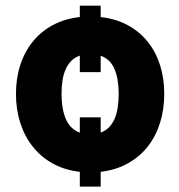

<svg xmlns="http://www.w3.org/2000/svg" viewBox="-20 -612 647 693"><path d="M37.6 -273.4Q37.6 -329.9 53.4 -378Q69.2 -426.1 98.9 -462.5Q128.6 -498.9 171.3 -521.8Q214.1 -544.7 268.1 -550.4V-591.6H343.4V-550.4Q397.7 -544.4 440.3 -521.5Q483 -498.6 512.4 -462.2Q541.9 -425.8 557.4 -377.8Q572.8 -329.9 572.8 -273.4Q572.8 -216.6 557.4 -167.8Q541.9 -119 512.4 -82Q483 -45.1 440.3 -21.7Q397.7 1.8 343.4 8.2V61.4H268.1V8.2Q214.1 2.1 171.3 -21.3Q128.6 -44.7 98.9 -81.9Q69.2 -119 53.4 -167.8Q37.6 -216.6 37.6 -273.4ZM268.1 -133.2V-188.6H343.4V-133.5Q361.2 -139.9 373.4 -152.5Q385.7 -165.1 393.5 -182.9Q401.3 -200.6 404.8 -223.5Q408.4 -246.4 408.4 -273.4Q408.4 -327.1 393.3 -362.7Q378.2 -398.4 343.4 -410.9V-351.6H268.1V-411.2Q250.7 -405.2 238.1 -392.9Q225.5 -380.7 217.5 -363.1Q209.5 -345.5 205.8 -322.8Q202.1 -300.1 202.1 -273.4Q202.1 -218.8 217.7 -182.4Q233.3 -146 268.1 -133.2Z"/></svg>

Font: Inter P Extra Bold
Style: Regular
Weight: 800
Designer: Rasmus Andersson
Foundry: rsms
Version: Version 3.018;git-588b23468